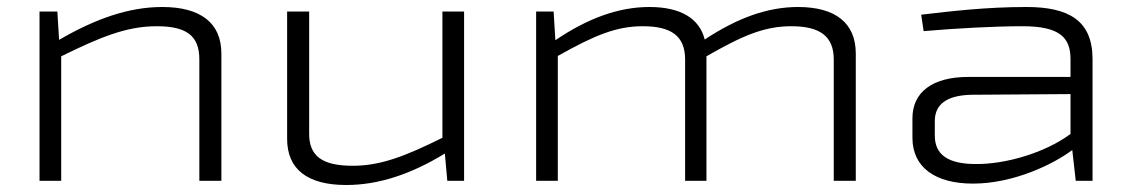

<svg xmlns="http://www.w3.org/2000/svg" viewBox="-20 -517 3233 549"><path d="M444 -497C348 -497 252 -463 149 -403L144 -484H93V0H155V-356C267 -411 342 -442 428 -442C512 -442 550 -416 550 -347V0H613V-364C613 -451 554 -497 444 -497Z M1307 -484H1245V-123C1140 -71 1069 -43 989 -43C902 -43 863 -70 864 -137V-484H801V-120C801 -33 859 12 970 12C1061 12 1154 -18 1252 -78L1259 0H1307Z M2262 -497C2175 -497 2089 -466 1995 -404C1980 -465 1925 -497 1837 -497C1749 -497 1661 -465 1568 -402L1563 -484H1513V0H1575V-357C1680 -416 1742 -442 1818 -442C1898 -442 1939 -415 1939 -347V0H2000V-356C2103 -415 2165 -442 2243 -442C2325 -442 2364 -413 2364 -347V0H2427V-364C2427 -451 2369 -497 2262 -497Z M2915 -497C2800 -497 2700 -485 2614 -475L2621 -428C2715 -436 2822 -442 2904 -442C3011 -442 3041 -409 3041 -348V-297H2748C2647 -297 2589 -254 2589 -179V-123C2589 -38 2655 8 2762 8C2879 8 2993 -48 3046 -88L3056 0H3104V-348C3104 -459 3035 -497 2915 -497ZM2770 -48C2692 -48 2653 -74 2653 -129V-171C2653 -218 2686 -244 2756 -246L3041 -248V-134C2967 -79 2853 -47 2770 -48Z"/></svg>

Font: Exo 2 Light Expanded
Style: Regular
Weight: 300
Width: 7
Designer: Natanael Gama
Version: Version 1.001;PS 001.001;hotconv 1.0.70;makeotf.lib2.5.58329